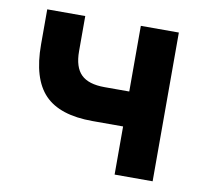

<svg xmlns="http://www.w3.org/2000/svg" viewBox="-64 -588 713 658"><g transform="rotate(10 293.0 -259.0)"><path d="M268.6 -167.5Q154.3 -167.5 101.8 -221.9Q49.3 -276.4 49.3 -395.5V-517.6H181.6V-395.5Q181.6 -339.8 207.3 -314.5Q232.9 -289.1 289.1 -289.1H403.3V-167.5ZM375 0V-517.6H507.3V0Z"/></g></svg>

Font: Cascadia Mono
Style: Regular
Weight: 400
Monospace: yes
Designer: Aaron Bell
Foundry: Saja Typeworks
Version: Version 2404.023